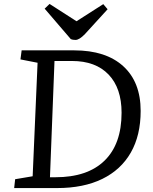

<svg xmlns="http://www.w3.org/2000/svg" viewBox="-20 -956 776 976"><path d="M52 0 57 -45 146 -60 171 -637 84 -654 90 -700H357Q518 -700 606.5 -619.5Q695 -539 695 -392Q695 -268 645 -180.5Q595 -93 500 -46.5Q405 0 270 0ZM234 -55H262Q425 -55 511.5 -139.5Q598 -224 598 -383Q598 -508 532 -577Q466 -646 346 -646H257ZM207 -912 232 -936 369 -848 505 -935 527 -909 412 -783Q383 -753 364 -753Q349 -753 340 -757Z"/></svg>

Font: Literata 12pt
Style: Italic
Weight: 400
Italic angle: -2°
Designer: Latin by Veronika Burian and Jose Scaglione. Greek by Irene Vlachou. Cyrillic by Vera Evstafieva
Foundry: TypeTogether
Version: Version 3.002